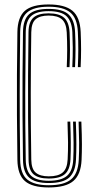

<svg xmlns="http://www.w3.org/2000/svg" viewBox="-20 -825 429 852"><path d="M196.2 6.8Q122.8 6.8 90.5 -21.6Q58.2 -50 57.2 -115.5Q55.8 -223.5 55.2 -314.4Q54.8 -405.2 55.2 -493.8Q55.8 -582.2 57.2 -683.2Q58.2 -748.5 90.2 -776.9Q122.2 -805.2 195.5 -805.2Q267.5 -805.2 301.2 -777.4Q335 -749.5 338 -683.2Q339.8 -640.5 339.8 -605.1Q339.8 -569.8 337.8 -527.2H325.5Q327.2 -568.8 327.4 -604.6Q327.5 -640.5 325.5 -682.8Q322.8 -744 291.9 -769.6Q261 -795.2 195.5 -795.2Q129 -795.2 99.8 -769.2Q70.5 -743.2 69.5 -683.2Q67.8 -547.2 67.5 -409Q67.2 -270.8 69.5 -115.8Q70.5 -53 101.5 -28Q132.5 -3 196.2 -3Q264.2 -3 295.4 -29Q326.5 -55 329.5 -115.8Q331.5 -154.5 331.1 -193Q330.8 -231.5 328.8 -285.5H341Q343.5 -221.5 343.5 -184.9Q343.5 -148.2 342 -115.5Q339 -50.5 305.5 -21.9Q272 6.8 196.2 6.8ZM196.2 -12.8Q136 -12.8 109.4 -36.8Q82.8 -60.8 82 -115.8Q80.2 -222.8 79.9 -313.2Q79.5 -403.8 80 -492.5Q80.5 -581.2 82 -683.2Q82.8 -738 109 -761.8Q135.2 -785.5 195.5 -785.5Q259 -785.5 285 -760.2Q311 -735 313.2 -682Q315.2 -641 315.1 -606.2Q315 -571.5 313 -527.2H300.8Q303.2 -580.5 302.9 -614.8Q302.5 -649 301 -681.8Q298.8 -730 275.5 -752.8Q252.2 -775.5 195.5 -775.5Q142.5 -775.5 118.8 -754.2Q95 -733 94.2 -683Q92.5 -554 92 -414.4Q91.5 -274.8 94.2 -115.8Q95 -65.8 119 -44.2Q143 -22.8 196.2 -22.8Q252.2 -22.8 277.4 -44.8Q302.5 -66.8 305 -116.8Q307 -155 306.5 -193.4Q306 -231.8 304.2 -285.5H316.5Q319 -219.5 318.9 -183.6Q318.8 -147.8 317.2 -116.8Q314.8 -63.5 288.1 -38.1Q261.5 -12.8 196.2 -12.8ZM196.2 -32.8Q150 -32.8 128.8 -51.6Q107.5 -70.5 106.8 -115.8Q105.2 -212.2 104.6 -303.5Q104 -394.8 104.5 -487.9Q105 -581 106.5 -683Q107.2 -728 128.4 -746.9Q149.5 -765.8 195.5 -765.8Q243 -765.8 264.8 -746Q286.5 -726.2 288.8 -680.8Q290.5 -639.8 290.5 -604.5Q290.5 -569.2 288.5 -527.2H276.2Q278 -568 278.1 -603.9Q278.2 -639.8 276.2 -680.8Q274.2 -721.8 255.1 -738.9Q236 -756 195.5 -756Q158.2 -756 138.9 -740.1Q119.5 -724.2 118.8 -682Q116.8 -549 116.5 -411.9Q116.2 -274.8 118.8 -116.8Q119.5 -74.8 138.9 -58.6Q158.2 -42.5 196.2 -42.5Q238.8 -42.5 258.5 -59.8Q278.2 -77 280.2 -117.8Q282.2 -156 281.9 -193.9Q281.5 -231.8 279.5 -285.5H291.8Q293.8 -231.8 294.1 -193.5Q294.5 -155.2 292.8 -117.8Q290.5 -72.2 268.1 -52.5Q245.8 -32.8 196.2 -32.8Z"/></svg>

Font: Big Shoulders Inline Text Light
Style: Regular
Weight: 300
Designer: Patric King
Foundry: XO Type Co
Version: Version 1.000